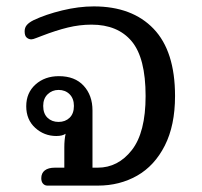

<svg xmlns="http://www.w3.org/2000/svg" viewBox="-20 -580 631 600"><path d="M128 0Q120 0 114.5 -6Q109 -12 109 -23Q109 -39 120 -47.5Q131 -56 151 -56H181V-120Q181 -143 185 -162Q175 -155 156 -155Q118 -155 90 -180.5Q62 -206 62 -248Q62 -290 91 -316Q120 -342 164 -342Q214 -342 241.5 -312Q269 -282 269 -235V-56H285Q349 -56 392 -111Q435 -166 435 -280Q435 -399 391.5 -451Q348 -503 266 -503Q229 -503 192 -494Q155 -485 111 -468Q105 -466 94 -461.5Q83 -457 78 -457Q70 -457 63.5 -462.5Q57 -468 57 -482Q57 -494 64 -502Q71 -510 85 -517Q123 -535 174.5 -547.5Q226 -560 273 -560Q393 -560 460 -490Q527 -420 527 -280Q527 -188 495 -125Q463 -62 408.5 -31Q354 0 286 0ZM211 -249Q211 -272 197.5 -285.5Q184 -299 163 -299Q143 -299 129 -285.5Q115 -272 115 -249Q115 -225 128.5 -212Q142 -199 163 -199Q184 -199 197.5 -212Q211 -225 211 -249Z"/></svg>

Font: Maitree Medium
Style: Regular
Weight: 500
Designer: CadsonDemak Team
Foundry: CadsonDemak
Version: Version 1.010